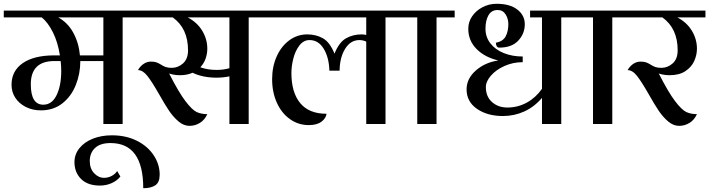

<svg xmlns="http://www.w3.org/2000/svg" viewBox="-32 -656 3753 1016"><path d="M713 -600V-564H617V0H515V-333H393Q393 -266 369 -206Q345 -146 298 -109Q251 -72 184 -72Q140 -72 104.5 -90Q69 -108 49 -138.5Q29 -169 29 -207Q29 -281 88.5 -322Q148 -363 256 -363H285Q274 -433 248 -485Q222 -537 189 -564H-12V-600ZM515 -564H276Q327 -536 356 -482.5Q385 -429 391 -363H515ZM289 -333H256Q131 -333 131 -210Q131 -102 197 -102Q243 -102 267.5 -152.5Q292 -203 292 -280Q292 -308 289 -333Z M362 202Q362 161 388 128.5Q414 96 459 78Q504 60 560 60Q635 60 692.5 89Q750 118 781.5 166Q813 214 813 268Q813 309 790 324.5Q767 340 726 340Q726 101 553 101Q498 101 470.5 127.5Q443 154 443 196Q443 236 466 260.5Q489 285 519 285Q540 285 559 275Q578 265 588 249L605 278Q588 300 559 313Q530 326 497 326Q432 326 397 291Q362 256 362 202Z M1380 -564H1284V0H1182V-252Q1149 -245 1114 -245Q1041 -245 987 -271Q958 -258 920 -258Q890 -258 863 -267Q914 -167 949.5 -120.5Q985 -74 1009 -63Q1033 -52 1065 -52Q1051 -21 1025.5 -5.5Q1000 10 971 10Q940 10 912.5 -13.5Q885 -37 863 -69.5Q841 -102 810 -157Q773 -222 748.5 -253.5Q724 -285 698 -285Q710 -306 728 -318Q746 -330 766 -330Q785 -330 796 -326Q807 -322 820 -314Q832 -306 844.5 -301.5Q857 -297 877 -297Q910 -297 936.5 -320.5Q963 -344 963 -390Q963 -506 882 -564H688V-600H1380ZM1182 -295V-564H961Q1011 -538 1038 -493.5Q1065 -449 1065 -398Q1065 -372 1056 -346Q1047 -320 1028 -300Q1067 -286 1114 -286Q1151 -286 1182 -295Z M2104 -600V-564H2008V0H1906V-436Q1888 -444 1870 -444Q1823 -444 1794.5 -398Q1766 -352 1765 -282H1711Q1709 -352 1681 -398Q1653 -444 1606 -444Q1574 -444 1552 -415Q1530 -386 1520 -345.5Q1510 -305 1510 -270Q1510 -167 1556.5 -110.5Q1603 -54 1696 -54Q1693 -30 1669 -12Q1645 6 1602 6Q1547 6 1502.5 -25.5Q1458 -57 1433 -112.5Q1408 -168 1408 -237Q1408 -303 1432 -357Q1456 -411 1498.5 -442.5Q1541 -474 1594 -474Q1641 -474 1677.5 -453Q1714 -432 1738 -372Q1762 -432 1798.5 -453Q1835 -474 1882 -474Q1894 -474 1906 -471V-564H1356V-600Z M2374 -564H2278V0H2176V-564H2080V-600H2374Z M2601 -603Q2569 -603 2553 -575.5Q2537 -548 2537 -504Q2537 -460 2563 -426.5Q2589 -393 2634 -375Q2679 -357 2734 -357V-327Q2683 -327 2638 -307Q2593 -287 2566 -256Q2539 -225 2539 -195Q2539 -145 2571.5 -116Q2604 -87 2653 -87Q2708 -87 2755.5 -113Q2803 -139 2836 -186V-564H2773V-600H3034V-564H2938V0H2836V-138Q2795 -90 2742 -66Q2689 -42 2629 -42Q2547 -42 2492 -80Q2437 -118 2437 -183Q2437 -240 2486 -283Q2535 -326 2605 -336Q2533 -353 2489.5 -397Q2446 -441 2446 -504Q2446 -540 2466.5 -570Q2487 -600 2521.5 -618Q2556 -636 2596 -636Q2666 -636 2705.5 -605.5Q2745 -575 2745 -528Q2745 -478 2710.5 -441Q2676 -404 2610 -404Q2601 -404 2596.5 -411.5Q2592 -419 2592 -430Q2630 -437 2644 -464Q2658 -491 2658 -528Q2658 -557 2643.5 -580Q2629 -603 2601 -603Z M3304 -564H3208V0H3106V-564H3010V-600H3304Z M3701 -564H3552Q3602 -538 3629 -493.5Q3656 -449 3656 -398Q3656 -366 3642 -334Q3628 -302 3595.5 -280Q3563 -258 3511 -258Q3481 -258 3454 -267Q3505 -167 3540.5 -120.5Q3576 -74 3600 -63Q3624 -52 3656 -52Q3642 -21 3616.5 -5.5Q3591 10 3562 10Q3531 10 3503.5 -13.5Q3476 -37 3454 -69.5Q3432 -102 3401 -157Q3364 -222 3339.5 -253.5Q3315 -285 3289 -285Q3301 -306 3319 -318Q3337 -330 3357 -330Q3376 -330 3387 -326Q3398 -322 3411 -314Q3423 -306 3435.5 -301.5Q3448 -297 3468 -297Q3501 -297 3527.5 -320.5Q3554 -344 3554 -390Q3554 -506 3473 -564H3279V-600H3701Z"/></svg>

Font: Arya
Style: Regular
Weight: 400
Designer: Eduardo Rodriguez Tunni, Modular Infotech
Foundry: Eduardo Rodriguez Tunni, Modular Infotech
Version: Version 1.002